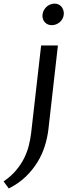

<svg xmlns="http://www.w3.org/2000/svg" viewBox="-113 -769 395 1061"><path d="M-93.3 233.4Q-52.2 205.6 -24.7 172.9Q2.9 140.1 20.3 105.2Q37.6 70.3 46.4 34.7Q55.2 -1 59.1 -34.2L114.3 -517.6H207L154.3 -52.7Q148.9 -7.8 134.5 38.3Q120.1 84.5 93.8 127.4Q67.4 170.4 28.6 207.8Q-10.3 245.1 -64.5 272.5ZM173.3 -629.9Q150.4 -629.9 136 -644.8Q121.6 -659.7 121.6 -682.1Q121.6 -695.8 127.2 -708Q132.8 -720.2 142.1 -729.5Q151.4 -738.8 163.6 -743.9Q175.8 -749 189 -749Q199.7 -749 209.2 -744.9Q218.8 -740.7 225.3 -733.4Q231.9 -726.1 235.8 -716.1Q239.7 -706.1 239.7 -694.8Q239.7 -680.7 234.1 -668.7Q228.5 -656.7 219.2 -648.2Q210 -639.6 198 -634.8Q186 -629.9 173.3 -629.9Z"/></svg>

Font: Proza Libre
Style: Italic
Weight: 400
Designer: Jasper de Waard
Foundry: Jasper de Waard
Version: Version 1.000; ttfautohint (v1.4.1.8-43bc)